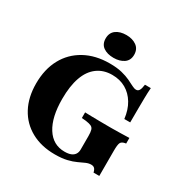

<svg xmlns="http://www.w3.org/2000/svg" viewBox="-175 -914 1040 1072"><g transform="rotate(30 344.5 -377.5)"><path d="M321.8 11.3Q233.9 11.3 169 -24.6Q104 -60.5 69 -125.8Q33.9 -191.1 33.9 -279.8Q33.9 -371.8 70.6 -439.5Q107.3 -507.3 175.4 -544.8Q243.5 -582.3 334.7 -582.3Q381.5 -582.3 414.1 -574.2Q446.8 -566.1 469.4 -555.2Q491.9 -544.4 507.3 -536.3Q522.6 -528.2 534.7 -528.2Q546.8 -528.2 553.6 -539.5Q560.5 -550.8 563.7 -577.4H601.6Q599.2 -544.4 598.8 -513.3Q598.4 -482.3 598 -444.8Q597.6 -407.3 597.6 -354H559.7Q553.2 -409.7 529 -450Q504.8 -490.3 466.9 -512.1Q429 -533.9 379 -533.9Q323.4 -533.9 283.5 -504.4Q243.5 -475 223.4 -418.1Q203.2 -361.3 203.2 -278.2Q203.2 -160.5 244.8 -94.8Q286.3 -29 361.3 -29Q386.3 -29 402 -35.5Q417.7 -41.9 425.8 -54.4Q433.9 -66.9 433.9 -84.7V-171Q433.9 -196.8 429.8 -210.1Q425.8 -223.4 414.1 -229Q402.4 -234.7 379 -237.9L351.6 -240.3V-276.6Q370.2 -275.8 396.4 -275.4Q422.6 -275 451.2 -274.6Q479.8 -274.2 504 -274.2H516.1H526.6Q548.4 -274.2 579.8 -275Q611.3 -275.8 637.1 -276.6V-240.3L630.6 -239.5Q609.7 -235.5 603.6 -222.6Q597.6 -209.7 597.6 -171V-8.9H560.5Q556.5 -26.6 548.8 -33.9Q541.1 -41.1 527.4 -41.1Q511.3 -41.1 494 -33.5Q476.6 -25.8 453.6 -14.9Q430.6 -4 398.8 3.6Q366.9 11.3 321.8 11.3ZM336.3 -619.4Q295.2 -619.4 269.8 -637.5Q244.4 -655.6 244.4 -691.9Q244.4 -728.2 269.8 -747.2Q295.2 -766.1 336.3 -766.1Q375.8 -766.1 402 -747.2Q428.2 -728.2 428.2 -691.9Q428.2 -655.6 402 -637.5Q375.8 -619.4 336.3 -619.4Z"/></g></svg>

Font: Playfair 9pt Black
Style: Regular
Weight: 900
Designer: Claus Eggers Sørensen
Foundry: Claus Eggers Sørensen
Version: Version 2.203